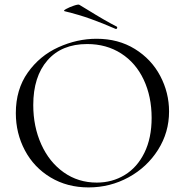

<svg xmlns="http://www.w3.org/2000/svg" viewBox="-20 -805 806 837"><path d="M49 -312Q49 -415 101 -488.5Q153 -562 234.5 -599Q316 -636 401 -636Q496 -636 568 -591.5Q640 -547 678.5 -474Q717 -401 717 -319Q717 -228 669 -152Q621 -76 540.5 -32Q460 12 366 12Q273 12 200.5 -31.5Q128 -75 88.5 -149.5Q49 -224 49 -312ZM641 -291Q641 -384 606.5 -457.5Q572 -531 508 -572Q444 -613 360 -613Q249 -613 187 -542Q125 -471 125 -347Q125 -253 160 -175.5Q195 -98 258 -53.5Q321 -9 402 -9Q469 -9 523.5 -42Q578 -75 609.5 -139Q641 -203 641 -291ZM262 -756Q254 -758 268.5 -766Q283 -774 302.5 -780.5Q322 -787 326 -784Q348 -770 359 -764Q443 -712 489 -689Q491 -687 491 -685Q491 -682 489 -680Q487 -678 484 -679Q427 -704 375.5 -722.5Q324 -741 262 -756Z"/></svg>

Font: Cormorant Garamond
Style: Regular
Weight: 400
Designer: Christian Thalmann (Catharsis Fonts)
Version: Version 3.000